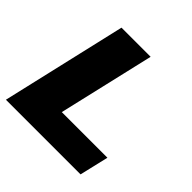

<svg xmlns="http://www.w3.org/2000/svg" viewBox="-172 -807 955 955"><g transform="rotate(45 305.0 -330.0)"><path d="M242 -153H563L527 0H2L155 -660H360Z"/></g></svg>

Font: Elaine Sans ExtraBold
Style: Italic
Weight: 800
Italic angle: -13°
Designer: Wei Huang
Foundry: Wei Huang
Version: Version 2.001;December 24, 2019;FontCreator 12.0.0.2547 64-b